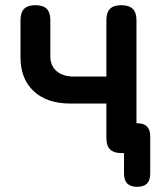

<svg xmlns="http://www.w3.org/2000/svg" viewBox="-20 -580 640 740"><path d="M448 10Q419 10 404.5 -4Q390 -18 390 -48V-181H250Q161 -181 110 -228.5Q59 -276 59 -359V-502Q59 -532 73 -546Q87 -560 116.5 -560Q146 -560 160 -546Q174 -532 174 -502V-363Q174 -327 198 -306Q222 -285 265 -285H390V-502Q390 -532 404 -546Q418 -560 447.5 -560Q477 -560 491.5 -546Q506 -532 506 -502V-105H508Q534 -105 546.5 -92.5Q559 -80 559 -55V89Q559 115 546.5 127.5Q534 140 508.5 140Q483 140 470.5 127.5Q458 115 458 89V10Z"/></svg>

Font: Maple Mono SemiBold
Style: Regular
Weight: 600
Monospace: yes
Designer: subframe7536
Version: Version 7.000